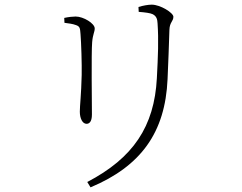

<svg xmlns="http://www.w3.org/2000/svg" viewBox="-20 -754 1040 825"><path d="M369 51C586 -40 690 -185 700 -414C703 -476 706 -566 708 -626C709 -659 725 -662 725 -682C725 -699 669 -734 632 -734C617 -734 594 -730 575 -724L576 -703C603 -701 626 -698 636 -693C654 -684 656 -669 657 -654C662 -581 659 -515 654 -418C643 -210 552 -75 355 28ZM257 -656C277 -653 291 -652 307 -646C324 -640 324 -632 326 -607C329 -572 332 -477 331 -432C329 -345 323 -301 323 -274C323 -246 334 -222 352 -222C363 -222 375 -230 375 -262C375 -292 372 -530 376 -573C379 -608 387 -616 387 -632C387 -653 339 -683 305 -683C293 -683 274 -681 256 -677Z"/></svg>

Font: Noto Serif TC ExtraLight
Style: Regular
Weight: 200
Designer: Ryoko NISHIZUKA 西塚涼子 (kana & ideographs); Frank Grießhammer (Latin, Greek & Cyrillic); Wenlong ZHANG 张文龙 (bopomofo); San
Foundry: Adobe
Version: Version 2.001;hotconv 1.1.0;makeotfexe 2.6.0